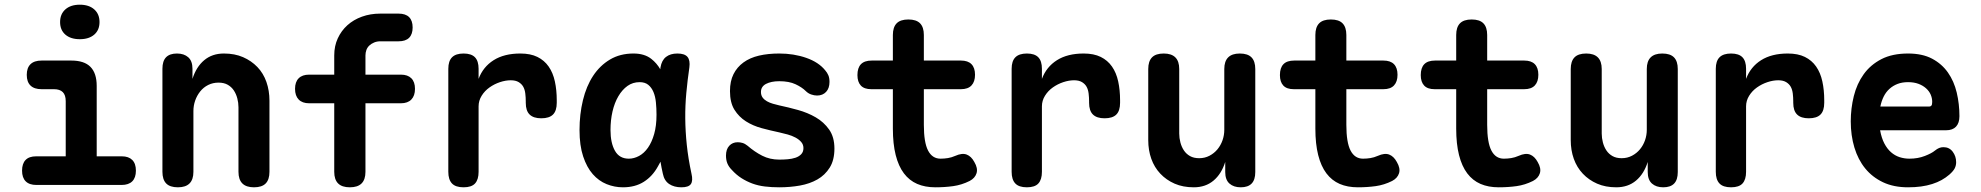

<svg xmlns="http://www.w3.org/2000/svg" viewBox="-20 -788 8440 818"><path d="M499 -122Q528 -122 543.5 -106.5Q559 -91 559 -61Q559 -31 543.5 -15.5Q528 0 498 0H135Q105 0 89.5 -15.5Q74 -31 74 -61Q74 -91 89 -106.5Q104 -122 134 -122H260V-357Q260 -383 247.5 -395.5Q235 -408 210 -408H157Q126 -408 110 -423.5Q94 -439 94 -469Q94 -499 110 -514.5Q126 -530 157 -530H284Q339 -530 365.5 -503Q392 -476 392 -422V-122ZM320 -621Q281 -621 258.5 -640.5Q236 -660 236 -694Q236 -728 258.5 -748Q281 -768 320 -768Q359 -768 381.5 -748Q404 -728 404 -694Q404 -660 381.5 -640.5Q359 -621 320 -621Z M804 -315V-56Q804 -23 787.5 -6.5Q771 10 738 10Q704 10 688 -6.5Q672 -23 672 -56V-495Q672 -528 687.5 -544Q703 -560 734 -560Q764 -560 782 -544Q800 -528 800 -495V-452Q816 -503 850 -531.5Q884 -560 934 -560Q980 -560 1015.5 -544.5Q1051 -529 1076.5 -502.5Q1102 -476 1115 -439Q1128 -402 1128 -359V-56Q1128 -23 1112 -6.5Q1096 10 1062 10Q1029 10 1012.5 -6.5Q996 -23 996 -56V-331Q996 -350 991 -369Q986 -388 976 -403Q966 -418 950 -427Q934 -436 911 -436Q887 -436 867 -426Q847 -416 833 -398.5Q819 -381 811.5 -359.5Q804 -338 804 -315Z M1688 -348H1537V-56Q1537 -23 1520.5 -6.5Q1504 10 1470.5 10Q1437 10 1420.5 -6.5Q1404 -23 1404 -56V-348H1297Q1268 -348 1252.5 -364Q1237 -380 1237 -409.5Q1237 -439 1252.5 -454.5Q1268 -470 1297 -470H1404V-552Q1404 -592 1419 -624.5Q1434 -657 1460 -680.5Q1486 -704 1522 -717Q1558 -730 1600 -730H1678Q1708 -730 1723 -715Q1738 -700 1738 -671Q1738 -642 1723 -627Q1708 -612 1678 -612H1600Q1586 -612 1574 -607Q1562 -602 1553.5 -594Q1545 -586 1541 -575Q1537 -564 1537 -552V-470H1688Q1717 -470 1732.5 -454.5Q1748 -439 1748 -409.5Q1748 -380 1732.5 -364Q1717 -348 1688 -348Z M1955 10Q1921 10 1905.5 -6.5Q1890 -23 1890 -56V-495Q1890 -528 1906 -544Q1922 -560 1955 -560Q1988 -560 2003.5 -544Q2019 -528 2019 -495V-452Q2038 -503 2083 -531.5Q2128 -560 2197 -560Q2240 -560 2269.5 -545.5Q2299 -531 2317.5 -504.5Q2336 -478 2344 -441Q2352 -404 2352 -361V-350Q2352 -316 2336 -300Q2320 -284 2286 -284Q2253 -284 2236.5 -300Q2220 -316 2220 -350V-355Q2220 -373 2218 -389.5Q2216 -406 2209.5 -418Q2203 -430 2190 -438Q2177 -446 2156 -446Q2134 -446 2110 -438Q2086 -430 2065.5 -415.5Q2045 -401 2032 -380Q2019 -359 2019 -335V-56Q2019 -23 2004 -6.5Q1989 10 1955 10Z M2634 10Q2598 10 2564.5 -3.5Q2531 -17 2505.5 -46Q2480 -75 2464.5 -121.5Q2449 -168 2449 -234Q2449 -301 2463.5 -361Q2478 -421 2507 -465Q2536 -509 2579 -534.5Q2622 -560 2679 -560Q2726 -560 2755 -537Q2778 -519 2793 -493Q2794 -497 2794 -501Q2799 -531 2817.5 -545.5Q2836 -560 2866 -560Q2897 -560 2909 -545.5Q2921 -531 2917 -501Q2909 -446 2904 -392Q2899 -338 2899.5 -283.5Q2900 -229 2906 -171Q2912 -113 2926 -48Q2933 -18 2923.5 -4Q2914 10 2883 10Q2852 10 2831 -4Q2810 -18 2804 -48Q2798 -74 2794 -99Q2789 -89 2783 -79Q2760 -37 2723 -13.5Q2686 10 2634 10ZM2659 -112Q2681 -112 2702.5 -123.5Q2724 -135 2740.5 -158.5Q2757 -182 2767 -217Q2777 -252 2777 -299Q2777 -326 2774.5 -351.5Q2772 -377 2764 -396Q2756 -415 2742 -426.5Q2728 -438 2705 -438Q2676 -438 2653.5 -422Q2631 -406 2614.5 -378Q2598 -350 2589.5 -313Q2581 -276 2581 -234Q2581 -179 2600 -145.5Q2619 -112 2659 -112Z M3300 10Q3267 10 3238.5 6.5Q3210 3 3185.5 -6Q3161 -15 3139 -29Q3117 -43 3098 -64Q3085 -77 3079 -91.5Q3073 -106 3073 -125Q3073 -152 3087 -167Q3101 -182 3123 -182Q3133 -182 3143.5 -179Q3154 -176 3165 -167Q3195 -141 3227.5 -124.5Q3260 -108 3300 -108Q3318 -108 3336 -109.5Q3354 -111 3369 -116Q3384 -121 3393.5 -131Q3403 -141 3403 -157Q3403 -172 3393.5 -183Q3384 -194 3369 -202Q3354 -210 3336 -215Q3318 -220 3300 -224Q3262 -232 3225 -242Q3188 -252 3158 -271Q3128 -290 3109 -320.5Q3090 -351 3090 -400Q3090 -442 3105 -472Q3120 -502 3147.5 -522Q3175 -542 3213.5 -551Q3252 -560 3300 -560Q3362 -560 3415 -541.5Q3468 -523 3496 -488Q3504 -479 3509 -467.5Q3514 -456 3514 -439Q3514 -412 3499.5 -396.5Q3485 -381 3461 -381Q3449 -381 3436 -385.5Q3423 -390 3413 -400Q3397 -416 3369.5 -429Q3342 -442 3300 -442Q3282 -442 3268 -439Q3254 -436 3243.5 -430.5Q3233 -425 3227.5 -416.5Q3222 -408 3222 -396Q3222 -382 3229 -372.5Q3236 -363 3247.5 -356.5Q3259 -350 3273 -346Q3287 -342 3300 -339Q3338 -331 3379.5 -319.5Q3421 -308 3455.5 -288Q3490 -268 3512.5 -236Q3535 -204 3535 -155Q3535 -106 3515 -74Q3495 -42 3462.5 -23.5Q3430 -5 3388 2.5Q3346 10 3300 10Z M4074 -530Q4104 -530 4119 -514.5Q4134 -499 4134 -469.5Q4134 -440 4119 -424Q4104 -408 4074 -408H3916V-256Q3916 -181 3934 -146.5Q3952 -112 3987 -112Q4003 -112 4018.5 -114.5Q4034 -117 4050 -124Q4079 -137 4098.5 -129.5Q4118 -122 4131 -98Q4147 -71 4140.5 -50Q4134 -29 4111 -17Q4077 0 4041 5Q4005 10 3965 10Q3921 10 3887.5 -4.5Q3854 -19 3831 -49.5Q3808 -80 3796 -127.5Q3784 -175 3784 -240V-408H3692Q3662 -408 3647.5 -423.5Q3633 -439 3633 -468Q3633 -499 3648 -514.5Q3663 -530 3694 -530H3784V-639Q3784 -672 3800 -688.5Q3816 -705 3850 -705Q3884 -705 3900 -688.5Q3916 -672 3916 -639V-530Z M4355 10Q4321 10 4305.5 -6.5Q4290 -23 4290 -56V-495Q4290 -528 4306 -544Q4322 -560 4355 -560Q4388 -560 4403.5 -544Q4419 -528 4419 -495V-452Q4438 -503 4483 -531.5Q4528 -560 4597 -560Q4640 -560 4669.5 -545.5Q4699 -531 4717.5 -504.5Q4736 -478 4744 -441Q4752 -404 4752 -361V-350Q4752 -316 4736 -300Q4720 -284 4686 -284Q4653 -284 4636.5 -300Q4620 -316 4620 -350V-355Q4620 -373 4618 -389.5Q4616 -406 4609.5 -418Q4603 -430 4590 -438Q4577 -446 4556 -446Q4534 -446 4510 -438Q4486 -430 4465.5 -415.5Q4445 -401 4432 -380Q4419 -359 4419 -335V-56Q4419 -23 4404 -6.5Q4389 10 4355 10Z M5196 -235V-494Q5196 -527 5212.5 -543.5Q5229 -560 5262 -560Q5296 -560 5312 -543.5Q5328 -527 5328 -494V-55Q5328 -22 5312.5 -6Q5297 10 5266 10Q5236 10 5218 -6Q5200 -22 5200 -55V-98Q5184 -47 5150 -18.5Q5116 10 5066 10Q5020 10 4984.5 -5.5Q4949 -21 4923.5 -48Q4898 -75 4885 -111.5Q4872 -148 4872 -191V-494Q4872 -527 4888 -543.5Q4904 -560 4938 -560Q4971 -560 4987.5 -543.5Q5004 -527 5004 -494V-219Q5004 -200 5009 -181Q5014 -162 5024 -147Q5034 -132 5050 -123Q5066 -114 5089 -114Q5113 -114 5133 -124.5Q5153 -135 5167 -152Q5181 -169 5188.5 -190.5Q5196 -212 5196 -235Z M5874 -530Q5904 -530 5919 -514.5Q5934 -499 5934 -469.5Q5934 -440 5919 -424Q5904 -408 5874 -408H5716V-256Q5716 -181 5734 -146.5Q5752 -112 5787 -112Q5803 -112 5818.5 -114.5Q5834 -117 5850 -124Q5879 -137 5898.5 -129.5Q5918 -122 5931 -98Q5947 -71 5940.5 -50Q5934 -29 5911 -17Q5877 0 5841 5Q5805 10 5765 10Q5721 10 5687.5 -4.5Q5654 -19 5631 -49.5Q5608 -80 5596 -127.5Q5584 -175 5584 -240V-408H5492Q5462 -408 5447.5 -423.5Q5433 -439 5433 -468Q5433 -499 5448 -514.5Q5463 -530 5494 -530H5584V-639Q5584 -672 5600 -688.5Q5616 -705 5650 -705Q5684 -705 5700 -688.5Q5716 -672 5716 -639V-530Z M6474 -530Q6504 -530 6519 -514.5Q6534 -499 6534 -469.5Q6534 -440 6519 -424Q6504 -408 6474 -408H6316V-256Q6316 -181 6334 -146.5Q6352 -112 6387 -112Q6403 -112 6418.5 -114.5Q6434 -117 6450 -124Q6479 -137 6498.5 -129.5Q6518 -122 6531 -98Q6547 -71 6540.5 -50Q6534 -29 6511 -17Q6477 0 6441 5Q6405 10 6365 10Q6321 10 6287.5 -4.5Q6254 -19 6231 -49.5Q6208 -80 6196 -127.5Q6184 -175 6184 -240V-408H6092Q6062 -408 6047.5 -423.5Q6033 -439 6033 -468Q6033 -499 6048 -514.5Q6063 -530 6094 -530H6184V-639Q6184 -672 6200 -688.5Q6216 -705 6250 -705Q6284 -705 6300 -688.5Q6316 -672 6316 -639V-530Z M6996 -235V-494Q6996 -527 7012.5 -543.5Q7029 -560 7062 -560Q7096 -560 7112 -543.5Q7128 -527 7128 -494V-55Q7128 -22 7112.5 -6Q7097 10 7066 10Q7036 10 7018 -6Q7000 -22 7000 -55V-98Q6984 -47 6950 -18.5Q6916 10 6866 10Q6820 10 6784.5 -5.5Q6749 -21 6723.5 -48Q6698 -75 6685 -111.5Q6672 -148 6672 -191V-494Q6672 -527 6688 -543.5Q6704 -560 6738 -560Q6771 -560 6787.5 -543.5Q6804 -527 6804 -494V-219Q6804 -200 6809 -181Q6814 -162 6824 -147Q6834 -132 6850 -123Q6866 -114 6889 -114Q6913 -114 6933 -124.5Q6953 -135 6967 -152Q6981 -169 6988.5 -190.5Q6996 -212 6996 -235Z M7355 10Q7321 10 7305.5 -6.5Q7290 -23 7290 -56V-495Q7290 -528 7306 -544Q7322 -560 7355 -560Q7388 -560 7403.5 -544Q7419 -528 7419 -495V-452Q7438 -503 7483 -531.5Q7528 -560 7597 -560Q7640 -560 7669.5 -545.5Q7699 -531 7717.5 -504.5Q7736 -478 7744 -441Q7752 -404 7752 -361V-350Q7752 -316 7736 -300Q7720 -284 7686 -284Q7653 -284 7636.5 -300Q7620 -316 7620 -350V-355Q7620 -373 7618 -389.5Q7616 -406 7609.5 -418Q7603 -430 7590 -438Q7577 -446 7556 -446Q7534 -446 7510 -438Q7486 -430 7465.5 -415.5Q7445 -401 7432 -380Q7419 -359 7419 -335V-56Q7419 -23 7404 -6.5Q7389 10 7355 10Z M8260 -161Q8285 -161 8299.5 -141.5Q8314 -122 8314 -97Q8314 -83 8308 -71Q8302 -59 8285 -44Q8270 -31 8252 -21Q8234 -11 8212 -4Q8190 3 8164.5 6.5Q8139 10 8109 10Q8048 10 8002.5 -11.5Q7957 -33 7926.5 -70.5Q7896 -108 7880.5 -159.5Q7865 -211 7865 -271Q7865 -326 7878 -378.5Q7891 -431 7920 -471.5Q7949 -512 7995.5 -536Q8042 -560 8109 -560Q8170 -560 8211.5 -538Q8253 -516 8279 -479Q8305 -442 8316.5 -393.5Q8328 -345 8328 -293Q8328 -264 8313.5 -248.5Q8299 -233 8271 -233H7990Q7996 -200 8008 -177Q8020 -154 8036.5 -139.5Q8053 -125 8073 -118.5Q8093 -112 8115 -112Q8151 -112 8180.5 -123.5Q8210 -135 8223 -146Q8233 -154 8241.5 -157.5Q8250 -161 8260 -161ZM7991 -334H8199Q8205 -334 8208.5 -338Q8212 -342 8212 -354Q8212 -370 8205.5 -385Q8199 -400 8185.5 -412Q8172 -424 8153 -431Q8134 -438 8109 -438Q8084 -438 8064.5 -430.5Q8045 -423 8030 -409.5Q8015 -396 8005.5 -377Q7996 -358 7991 -334Z"/></svg>

Font: Maple Mono NL
Style: Bold
Weight: 700
Monospace: yes
Designer: subframe7536
Version: Version 7.000